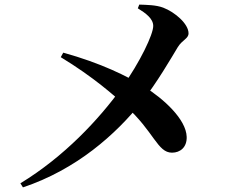

<svg xmlns="http://www.w3.org/2000/svg" viewBox="-20 -784 1040 831"><path d="M68.3 9.4 79.3 27C311.7 -50.8 481.4 -202.4 594.4 -344C659.3 -425.8 723 -536.2 749.3 -579.7C769.2 -612.1 796 -616.3 796 -639.9C796 -680.6 737.5 -731.3 686.6 -750.8C654.9 -762.8 614.9 -762.8 582.8 -764.1L576.5 -748C610.6 -727 643.2 -703.6 643.2 -671.6C643.2 -635.5 587.5 -517.2 507 -404C407 -265.7 257.9 -106.4 68.3 9.4ZM724.4 -123.2C759.9 -123.2 789.4 -146.5 788 -191.6C785.8 -267.6 688.6 -356.3 603.1 -409.6C531.8 -453.8 416.5 -511.1 253.7 -556.1L243 -536.5C384.8 -450.4 474.5 -370.2 522.7 -326.4C647 -214.3 661.2 -123.2 724.4 -123.2Z"/></svg>

Font: Source Han Serif TW VF
Style: Regular
Weight: 250
Designer: Ryoko NISHIZUKA 西塚涼子 (kana & ideographs); Frank Grießhammer (Latin, Greek & Cyrillic); Wenlong ZHANG 张文龙 (bopomofo); San
Foundry: Adobe
Version: Version 2.002;hotconv 1.1.0;makeotfexe 2.6.0